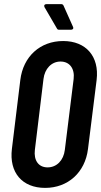

<svg xmlns="http://www.w3.org/2000/svg" viewBox="-20 -908 493 936"><path d="M336 -777 290 -880C288 -886 283 -888 277 -888H207C197 -888 193 -881 197 -873L257 -770C260 -764 263 -763 269 -763H326C334 -763 340 -768 336 -777ZM200 8C311 8 395 -67 409 -182L451 -518C465 -633 399 -708 288 -708C176 -708 93 -633 79 -518L38 -182C24 -67 88 8 200 8ZM212 -92C167 -92 144 -127 150 -177L192 -523C198 -573 231 -608 275 -608C320 -608 345 -573 339 -523L296 -177C290 -127 257 -92 212 -92Z"/></svg>

Font: Barlow Condensed SemiBold
Style: Italic
Weight: 600
Width: 3
Italic angle: -7°
Designer: Jeremy Tribby
Foundry: Tribby Type
Version: Version 1.422;hotconv 1.0.109;makeotfexe 2.5.65596